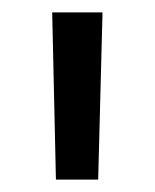

<svg xmlns="http://www.w3.org/2000/svg" viewBox="-20 -720 249 309"><path d="M138 -431 145 -700H64L70 -431Z"/></svg>

Font: Montserrat-Alt1 Med
Style: Regular
Weight: 500
Designer: Differentunic
Foundry: Differentunic
Version: Version 7.222